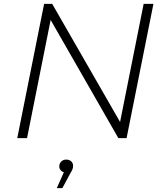

<svg xmlns="http://www.w3.org/2000/svg" viewBox="-20 -720 854 1001"><path d="M780 -700 640 0H597L244 -616L121 0H70L210 -700H252L606 -84L729 -700ZM361 144Q361 154 358 162Q355 170 347 183L305 261H276L313 178Q302 175 295.5 166.5Q289 158 289 148Q289 133 299 122.5Q309 112 325 112Q342 112 351.5 121.5Q361 131 361 144Z"/></svg>

Font: Idrija
Style: Italic
Weight: 300
Italic angle: -11.3°
Designer: Julieta Ulanovsky
Foundry: Julieta Ulanovsky
Version: Version 7.200